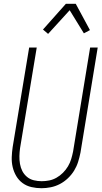

<svg xmlns="http://www.w3.org/2000/svg" viewBox="-20 -986 540 1014"><path d="M199 8Q172 8 146 2Q120 -4 99.5 -19Q79 -34 66 -56Q53 -78 47 -103.5Q41 -129 42 -156Q43 -183 47 -210L134 -735H174L86 -204Q83 -183 82.5 -162Q82 -141 85.5 -120.5Q89 -100 98 -82.5Q107 -65 122.5 -52Q138 -39 158.5 -34Q179 -29 200 -29Q220 -29 240 -33Q260 -37 278.5 -47.5Q297 -58 312.5 -73.5Q328 -89 339 -107.5Q350 -126 356 -146Q362 -166 366 -186L456 -735H496L405 -180Q400 -155 392.5 -131Q385 -107 371.5 -85Q358 -63 338.5 -44.5Q319 -26 296 -14Q273 -2 248 3Q223 8 199 8ZM234 -807 207 -830 328 -966H380L455 -827L423 -810L348 -932Z"/></svg>

Font: Iosevka Term Curly XLt Obl
Style: Regular
Weight: 200
Italic angle: -9°
Designer: Belleve Invis
Foundry: Belleve Invis
Version: Version 32.3.0